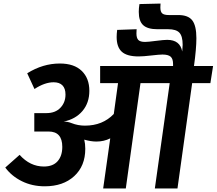

<svg xmlns="http://www.w3.org/2000/svg" viewBox="-20 -1065 1224 1085"><path d="M1184.1 -691.9 1168.9 -595.2H1065.9L982.9 0H855L939 -595.2H773.9L690.9 0H563L603 -283.2Q567.4 -265.1 524.9 -265.1Q493.7 -265.1 456.1 -275.9Q461.9 -252.9 461.9 -224.1Q461.9 -127 399.4 -69.6Q336.9 -12.2 232.9 -12.2Q161.6 -12.2 103.5 -41Q45.4 -69.8 9.8 -118.2L90.8 -189.9Q149.9 -124 228 -124Q279.3 -124 305.7 -154.1Q332 -184.1 332 -234.9Q332 -321.8 254.9 -321.8H173.8V-425.8H242.2Q293 -425.8 321.5 -456.1Q350.1 -486.3 350.1 -530.8Q350.1 -564.9 333 -582.5Q315.9 -600.1 283.2 -600.1Q232.9 -600.1 174.8 -562L133.8 -650.9Q222.2 -706.1 317.9 -706.1Q398.9 -706.1 441.9 -664.3Q484.9 -622.6 484.9 -551.8Q484.9 -483.4 445.8 -437.5Q406.7 -391.6 339.8 -377.9Q363.3 -377.9 384.8 -369.1Q420.4 -355 460 -355Q560.1 -355 623 -420.9L647 -595.2H545.9V-691.9H958V-703.1Q958 -732.9 944.1 -744.9Q930.2 -756.8 897.9 -756.8Q880.4 -756.8 835 -751.5Q789.6 -746.1 763.2 -746.1Q697.3 -746.1 668.2 -772.7Q639.2 -799.3 639.2 -856Q639.2 -873 642.1 -896L752 -899.9Q751 -891.1 751 -876Q751 -850.1 761.7 -839.1Q772.5 -828.1 799.8 -828.1Q816.4 -828.1 861.1 -834Q905.8 -839.8 924.8 -839.8Q997.6 -839.8 1009.8 -773.9Q1012.2 -806.6 1012.2 -812Q1012.2 -860.4 993.9 -880.1Q975.6 -899.9 930.2 -899.9H869.1Q814 -899.9 789.1 -922.9Q764.2 -945.8 764.2 -998Q764.2 -1019 768.1 -1042L887.2 -1044.9Q886.2 -1037.1 886.2 -1022.9Q886.2 -998.5 896.7 -989.3Q907.2 -980 934.1 -980H987.8Q1043.5 -980 1066.7 -949.7Q1089.8 -919.4 1089.8 -849.1Q1089.8 -790 1076.2 -691.9Z"/></svg>

Font: FiraGO SemiBold
Style: Italic
Weight: 600
Italic angle: -8°
Designer: bBox Type GmbH
Foundry: bBox Type GmbH
Version: Version 1.001;PS 001.001;hotconv 1.0.88;makeotf.lib2.5.64775